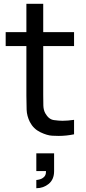

<svg xmlns="http://www.w3.org/2000/svg" viewBox="-20 -710 452 1015"><path d="M371.5 0Q330.5 8.5 290.5 8.5Q283.5 8.5 256.8 7.5Q230 6.5 193.5 -11Q157 -28.5 138 -65Q122 -97 120.8 -129.8Q119.5 -162.5 119.5 -204V-466.5H10V-540H119.5V-690H208.5V-540H371.5V-466.5H208.5V-208Q208.5 -175 209.2 -151.5Q210 -128 219.5 -111Q237.5 -79 264.8 -75.2Q292 -71.5 310 -71.5Q338 -71.5 371.5 -76.5ZM172 285V241.5Q178.5 241.5 191 238Q203.5 234.5 213.2 225Q223 215.5 223 198Q223 196.5 223 194.5H172V100.5H266V194.5Q266 238.5 237.8 261.8Q209.5 285 172 285Z"/></svg>

Font: Cns Manrope Med
Style: Regular
Weight: 500
Designer: Mikhail Sharanda
Foundry: Mikhail Sharanda
Version: Version 4.504